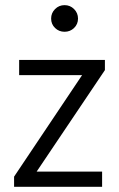

<svg xmlns="http://www.w3.org/2000/svg" viewBox="-20 -719 458 739"><path d="M383.8 -488.3H53.7V-429.7H295.9L34.2 -39.1V0H373V-58.6H121.1L383.8 -449.2ZM191.9 -611.3Q207 -596.7 228.5 -596.7Q250 -596.7 265.1 -611.3Q280.3 -626 280.3 -647.5Q280.3 -668.9 265.1 -684.1Q250 -699.2 228.5 -699.2Q207 -699.2 191.9 -684.1Q176.8 -668.9 176.8 -647.5Q176.8 -626 191.9 -611.3Z"/></svg>

Font: Lohit Devanagari
Style: Regular
Weight: 400
Version: 2.95.4